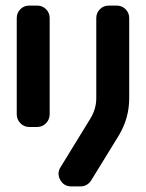

<svg xmlns="http://www.w3.org/2000/svg" viewBox="-20 -668 523 688"><path d="M443 -316Q443 -245 406 -183L307 -22Q293 0 268 0H236Q209 0 196 -23Q183 -47 197 -69L305 -245Q325 -279 325 -316V-603Q325 -622 338 -635Q351 -648 370 -648H398Q417 -648 430 -635Q443 -622 443 -603ZM158 -259Q158 -240 145 -226.5Q132 -213 113 -213H85Q66 -213 53 -226.5Q40 -240 40 -259V-603Q40 -622 53 -635Q66 -648 85 -648H113Q132 -648 145 -635Q158 -622 158 -603Z"/></svg>

Font: Monomaniac One
Style: Regular
Weight: 400
Version: Version 1.000; ttfautohint (v1.8.3)